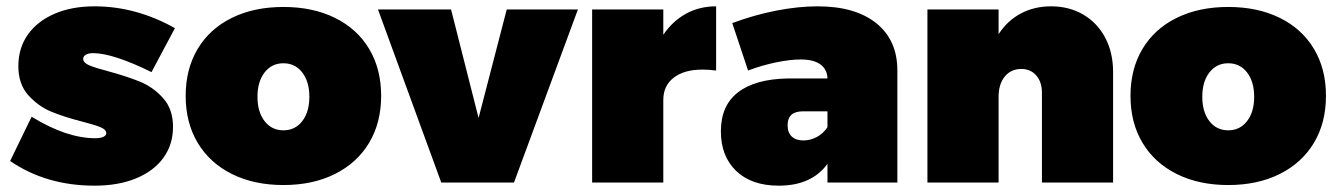

<svg xmlns="http://www.w3.org/2000/svg" viewBox="-20 -577 4227 607"><path d="M274 -409Q260 -409 251.5 -404Q243 -399 243 -391Q243 -379 261 -371Q279 -363 321 -352Q380 -336 422 -319Q464 -302 495.5 -267Q527 -232 527 -176Q527 -120 496.5 -78Q466 -36 410 -13Q354 10 279 10Q126 10 12 -68L80 -208Q190 -140 282 -140Q298 -140 307 -144.5Q316 -149 316 -156Q316 -167 298.5 -174.5Q281 -182 242 -192Q183 -207 142 -224Q101 -241 69.5 -276Q38 -311 38 -368Q38 -425 68 -467.5Q98 -510 152.5 -533.5Q207 -557 279 -557Q410 -557 533 -488L459 -349Q337 -409 274 -409Z M1185 -274Q1185 -189 1147 -125.5Q1109 -62 1039 -27Q969 8 876 8Q783 8 713 -27Q643 -62 605 -125.5Q567 -189 567 -274Q567 -359 605 -422.5Q643 -486 713 -520.5Q783 -555 876 -555Q969 -555 1039 -520.5Q1109 -486 1147 -422.5Q1185 -359 1185 -274ZM794 -271Q794 -223 816.5 -194Q839 -165 876 -165Q913 -165 935.5 -194Q958 -223 958 -271Q958 -319 935.5 -348Q913 -377 876 -377Q839 -377 816.5 -348Q794 -319 794 -271Z M1175 -547H1406L1493 -204L1582 -547H1807L1605 0H1375Z M2244 -557V-354Q2222 -357 2201 -357Q2143 -357 2110 -331.5Q2077 -306 2077 -261V0H1852V-547H2077V-467Q2106 -510 2148.5 -533.5Q2191 -557 2244 -557Z M2817 -354V0H2596V-59Q2546 10 2442 10Q2356 10 2307.5 -36.5Q2259 -83 2259 -162Q2259 -243 2313 -285Q2367 -327 2471 -329H2596Q2595 -358 2573.5 -373.5Q2552 -389 2511 -389Q2479 -389 2434.5 -380Q2390 -371 2345 -354L2295 -504Q2365 -530 2434.5 -543.5Q2504 -557 2565 -557Q2684 -557 2750.5 -503.5Q2817 -450 2817 -354ZM2596 -175V-225H2518Q2470 -225 2470 -181Q2470 -158 2483 -145.5Q2496 -133 2520 -133Q2542 -133 2562.5 -144Q2583 -155 2596 -175Z M3499 -349V0H3274V-284Q3274 -318 3256 -338.5Q3238 -359 3209 -359Q3176 -359 3156.5 -335Q3137 -311 3137 -271V0H2912V-547H3137V-469Q3165 -512 3207.5 -534.5Q3250 -557 3303 -557Q3360 -557 3404.5 -531Q3449 -505 3474 -458Q3499 -411 3499 -349Z M4172 -274Q4172 -189 4134 -125.5Q4096 -62 4026 -27Q3956 8 3863 8Q3770 8 3700 -27Q3630 -62 3592 -125.5Q3554 -189 3554 -274Q3554 -359 3592 -422.5Q3630 -486 3700 -520.5Q3770 -555 3863 -555Q3956 -555 4026 -520.5Q4096 -486 4134 -422.5Q4172 -359 4172 -274ZM3781 -271Q3781 -223 3803.5 -194Q3826 -165 3863 -165Q3900 -165 3922.5 -194Q3945 -223 3945 -271Q3945 -319 3922.5 -348Q3900 -377 3863 -377Q3826 -377 3803.5 -348Q3781 -319 3781 -271Z"/></svg>

Font: Gontserrat Black
Style: Regular
Weight: 900
Designer: Julieta Ulanovsky
Foundry: Julieta Ulanovsky
Version: Version 6.001